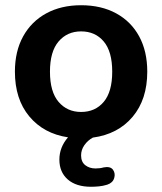

<svg xmlns="http://www.w3.org/2000/svg" viewBox="-20 -519 621 734"><path d="M290 -91Q344 -91 376.5 -129.5Q409 -168 409 -245Q409 -322 376.5 -360.5Q344 -399 290 -399Q237 -399 204 -360.5Q171 -322 171 -245Q171 -168 204 -129.5Q237 -91 290 -91ZM328 195Q271 195 239 167Q207 139 207 91Q207 44 240 6Q147 -8 92 -74Q37 -140 37 -245Q37 -323 68.5 -380Q100 -437 157 -468Q214 -499 290 -499Q367 -499 424 -468Q481 -437 512 -380Q543 -323 543 -245Q543 -139 487 -72.5Q431 -6 335 7Q315 18 302.5 36Q290 54 290 75Q290 100 306 112.5Q322 125 345 125Q363 125 376 121Q402 116 412 130Q422 144 416.5 162Q411 180 390 187Q374 192 358 193.5Q342 195 328 195Z"/></svg>

Font: Chiron GoRound TC SB
Style: Regular
Weight: 500
Designer: Ryoko NISHIZUKA 西塚涼子 (kana, bopomofo & ideographs); Paul D. Hunt (Latin, Greek & Cyrillic); Sandoll Communications 산돌커뮤니
Foundry: Adobe
Version: Version 1.000;hotconv 1.1.1;makeotfexe 2.6.0